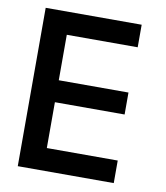

<svg xmlns="http://www.w3.org/2000/svg" viewBox="-76 -724 681 788"><g transform="rotate(10 264.0 -330.0)"><path d="M51 -660H451V-566H155.5V-376.5H446V-285H155.5V-94H451V0H51Z"/></g></svg>

Font: League Spartan Thin Medium
Style: Regular
Weight: 500
Version: Version 2.002